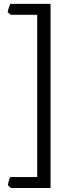

<svg xmlns="http://www.w3.org/2000/svg" viewBox="-20 -801 348 985"><path d="M36.6 163.6 20.5 149.4Q22 138.2 25.6 126Q29.3 113.8 32.7 107.4H170.9V-725.1H36.6L19.5 -737.8Q21 -748.5 25.1 -760.7Q29.3 -772.9 32.7 -781.2H239.3V163.6Z"/></svg>

Font: Gentium Plus APac
Style: Regular
Weight: 400
Designer: J. Victor Gaultney, Annie Olsen, Iska Routamaa, Becca Hirsbrunner
Foundry: SIL International
Version: Version 5.000